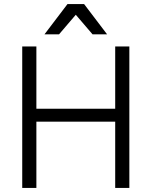

<svg xmlns="http://www.w3.org/2000/svg" viewBox="-20 -930 750 950"><path d="M550 -328H160V0H90V-700H160V-392H550V-700H620V0H550ZM355 -857 272 -760H200L314 -910H396L510 -760H438Z"/></svg>

Font: PT Root UI Web
Style: Regular
Weight: 400
Designer: Vitaly Kuzmin
Foundry: ParaType Ltd.
Version: Version 1.000W